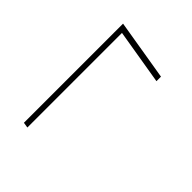

<svg xmlns="http://www.w3.org/2000/svg" viewBox="-15 -525 630 630"><g transform="rotate(-45 300.0 -209.5)"><path d="M475 -104 507 -296H68L71 -315H531L496 -104Z"/></g></svg>

Font: IBM Plex Mono Thin
Style: Italic
Weight: 100
Italic angle: -9°
Monospace: yes
Designer: Mike Abbink, Paul van der Laan, Pieter van Rosmalen
Foundry: Bold Monday
Version: Version 2.3